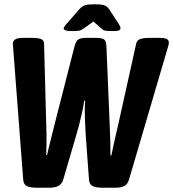

<svg xmlns="http://www.w3.org/2000/svg" viewBox="-20 -880 813 902"><path d="M156 2Q121 2 106 -5.5Q91 -13 89 -36L42 -652Q42 -657 41 -665.5Q40 -674 40 -678Q42 -689 52.5 -695.5Q63 -702 86 -702H136Q157 -702 171.5 -697Q186 -692 187 -676L197 -302Q199 -253 198.5 -209.5Q198 -166 197 -152H201Q206 -173 216.5 -216Q227 -259 238 -302L330 -662Q337 -688 348.5 -695Q360 -702 384 -702H434Q458 -702 468.5 -695Q479 -688 480 -661L495 -302Q497 -266 498 -222Q499 -178 499 -149H503Q507 -171 517 -215Q527 -259 537 -302L620 -676Q624 -692 640 -697Q656 -702 676 -702H733Q776 -702 773 -678Q773 -674 772 -669.5Q771 -665 767 -652L586 -36Q579 -13 563 -5.5Q547 2 521 2H466Q431 2 415.5 -5.5Q400 -13 398 -36L383 -241Q381 -274 379 -321.5Q377 -369 380 -408H376Q372 -380 365 -348.5Q358 -317 350.5 -288.5Q343 -260 337 -241L277 -36Q271 -15 254 -6.5Q237 2 211 2ZM320 -734Q297 -734 288 -737.5Q279 -741 279 -746Q279 -748 282 -754Q285 -760 298 -774L353 -837Q366 -851 380 -855.5Q394 -860 425 -860Q455 -860 469 -855.5Q483 -851 493 -836L534 -774Q546 -755 546 -749Q546 -742 540.5 -738Q535 -734 509 -734Q494 -734 481 -735Q468 -736 460 -743L419 -779L373 -746Q360 -737 349.5 -735.5Q339 -734 320 -734Z"/></svg>

Font: Asap Condensed
Style: Bold Italic
Weight: 700
Width: 3
Italic angle: -6°
Designer: Pablo Cosgaya
Foundry: Omnibus-Type
Version: Version 3.001; ttfautohint (v1.8.4.7-5d5b)